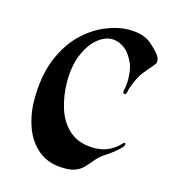

<svg xmlns="http://www.w3.org/2000/svg" viewBox="-80 -535 545 612"><g transform="rotate(15 192.5 -229.0)"><path d="M187 11Q136 11 103 -15Q70 -41 54 -84Q38 -127 38 -176Q38 -254 60.5 -309.5Q83 -365 118.5 -400Q154 -435 195 -452Q236 -469 273 -469Q325 -469 352 -442Q360 -435 372.5 -421.5Q385 -408 385 -395Q385 -388 381 -384Q365 -365 350.5 -347.5Q336 -330 322 -292Q319 -283 317.5 -274Q316 -265 308 -268Q304 -270 307 -282.5Q310 -295 310 -305Q311 -318 309 -336Q307 -354 302 -366Q288 -398 268.5 -412Q249 -426 228 -426Q203 -426 179 -405.5Q155 -385 139.5 -347.5Q124 -310 124 -259Q124 -212 137.5 -170Q151 -128 181.5 -102Q212 -76 262 -76Q312 -76 347 -114Q350 -117 352 -117Q355 -117 355 -112Q355 -107 345.5 -98Q336 -89 324 -79.5Q312 -70 302 -64Q285 -53 274 -40Q263 -27 253 -15.5Q243 -4 228 3.5Q213 11 187 11Z"/></g></svg>

Font: Tapestry
Style: Regular
Weight: 400
Designer: Robert E. Leuschke
Foundry: Robert E. Leuschke
Version: Version 1.010; ttfautohint (v1.8.4.7-5d5b)